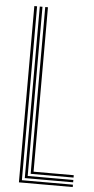

<svg xmlns="http://www.w3.org/2000/svg" viewBox="-56 -834 426 868"><g transform="rotate(5 157.0 -400.0)"><path d="M64 0V-800H76.5V-10.8H308.2V0ZM88.8 -21.5V-800H101V-32.2H308.2V-21.5ZM113.5 -43V-800H125.8V-53.8H308.2V-43Z"/></g></svg>

Font: Big Shoulders Inline Text Thin Light
Style: Regular
Weight: 300
Version: Version 2.002